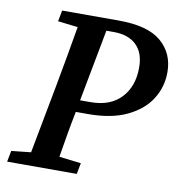

<svg xmlns="http://www.w3.org/2000/svg" viewBox="-76 -733 755 804"><g transform="rotate(10 301.5 -331.5)"><path d="M115 -616 124 -663H365Q489 -663 546 -614Q603 -565 603 -485Q603 -422 570 -370Q537 -318 471 -286.5Q405 -255 306 -255H254Q244 -206 235.5 -156.5Q227 -107 219 -58L312 -47L303 0H7L16 -47L99 -56L155 -353Q167 -416 178 -479.5Q189 -543 200 -606ZM264 -310Q264 -309 263.5 -308Q263 -307 263 -306H308Q391 -306 437 -354.5Q483 -403 483 -484Q483 -546 449 -579Q415 -612 353 -612H321Z"/></g></svg>

Font: Source Serif Pro SemiBold
Style: Italic
Weight: 600
Italic angle: -12°
Designer: Frank Grießhammer
Foundry: Adobe Systems Incorporated
Version: Version 3.001;hotconv 1.0.111;makeotfexe 2.5.65597